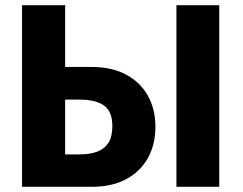

<svg xmlns="http://www.w3.org/2000/svg" viewBox="-20 -720 935 740"><path d="M65 -700H231V-462H332Q411 -462 466 -432.5Q521 -403 550 -351Q579 -299 579 -231Q579 -163 550 -111Q521 -59 466.5 -29.5Q412 0 333 0H65ZM288 -125Q328 -125 356 -136Q384 -147 398.5 -170.5Q413 -194 413 -234Q413 -291 380.5 -313.5Q348 -336 288 -336H231V-125ZM660 -700H825V0H660Z"/></svg>

Font: Moderustic
Style: Bold
Weight: 700
Designer: Tural Alisoy
Foundry: TAFT Foundry
Version: Version 2.120